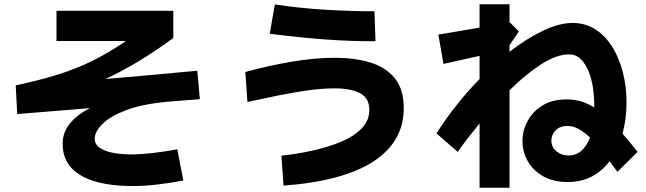

<svg xmlns="http://www.w3.org/2000/svg" viewBox="-20 -817 3040 904"><path d="M61 -280 54 -415Q162 -438 249.5 -465Q337 -492 415 -530.5Q493 -569 573 -624H246V-766H796V-638Q717 -580 637.5 -531.5Q558 -483 477 -445Q585 -454 692.5 -464Q800 -474 909 -484L921 -350Q882 -347 843.5 -344Q805 -341 767 -338Q650 -327 574.5 -298.5Q499 -270 462.5 -233.5Q426 -197 426 -164Q426 -137 450.5 -120.5Q475 -104 514.5 -97Q554 -90 598 -90Q641 -90 695 -96Q749 -102 815 -114L843 33Q707 59 602 59Q506 59 432 38.5Q358 18 316.5 -26Q275 -70 275 -140Q275 -194 309 -235.5Q343 -277 403 -308Q318 -301 233 -294Q148 -287 61 -280Z M1748 -623Q1639 -622 1515 -631Q1391 -640 1250 -658L1274 -796Q1387 -779 1506 -771.5Q1625 -764 1743 -764ZM1315 57 1305 -84Q1380 -92 1454 -108.5Q1528 -125 1588 -150.5Q1648 -176 1683.5 -213Q1719 -250 1719 -299Q1719 -355 1675.5 -378Q1632 -401 1555 -401Q1500 -401 1433 -392Q1366 -383 1292.5 -368Q1219 -353 1145 -337L1135 -478Q1240 -507 1350 -526Q1460 -545 1558 -545Q1649 -545 1722.5 -523Q1796 -501 1838.5 -449Q1881 -397 1881 -308Q1881 -150 1738.5 -57Q1596 36 1315 57Z M2238 67V-236Q2211 -203 2185 -169.5Q2159 -136 2135 -102L2035 -189Q2079 -258 2130.5 -323Q2182 -388 2238 -445V-554L2068 -516L2044 -654L2238 -687V-797H2379V-711H2381L2423 -669L2379 -604V-573Q2460 -636 2537 -672.5Q2614 -709 2675 -709Q2736 -709 2783.5 -678.5Q2831 -648 2863.5 -595Q2896 -542 2913 -475Q2930 -408 2930 -335Q2930 -257 2911 -188Q2928 -168 2945.5 -147Q2963 -126 2982 -102L2887 -8Q2878 -20 2869 -32.5Q2860 -45 2850 -58Q2817 -13 2767.5 13.5Q2718 40 2652 40Q2585 40 2537.5 13Q2490 -14 2465 -58Q2440 -102 2440 -153Q2440 -202 2464 -247Q2488 -292 2534.5 -320.5Q2581 -349 2647 -349Q2684 -349 2716 -339.5Q2748 -330 2778 -311Q2778 -316 2778 -322Q2778 -364 2771.5 -406Q2765 -448 2750.5 -483Q2736 -518 2713.5 -539.5Q2691 -561 2659 -561Q2600 -561 2527.5 -514Q2455 -467 2379 -392V67ZM2576 -155Q2576 -124 2600 -104.5Q2624 -85 2656 -85Q2693 -85 2718 -107.5Q2743 -130 2758 -170Q2732 -194 2705.5 -209Q2679 -224 2651 -224Q2616 -224 2596 -203Q2576 -182 2576 -155Z"/></svg>

Font: Murecho
Style: Bold
Weight: 700
Designer: Neil Summerour
Foundry: Positype
Version: Version 1.010; ttfautohint (v1.8.3)